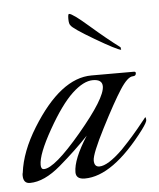

<svg xmlns="http://www.w3.org/2000/svg" viewBox="-40 -480 430 519"><g transform="rotate(-5 174.5 -220.5)"><path d="M347 -148Q349 -146 349 -140Q349 -134 335 -115Q246 3 170 3Q146 3 146 -16Q146 -51 185 -112Q150 -75 105 -36.5Q60 2 21 2Q3 2 3 -20Q3 -25 4 -27Q11 -84 50 -147Q128 -273 212 -273H327Q332 -273 332 -269Q332 -261 323 -261Q309 -261 288 -228.5Q267 -196 232.5 -128.5Q198 -61 198 -43.5Q198 -26 212 -26Q235 -26 276 -66Q298 -89 309 -102Q320 -115 323.5 -119Q327 -123 347 -148ZM240 -241Q240 -260 214.5 -260Q189 -260 158 -231Q127 -202 90.5 -137.5Q54 -73 54 -44Q54 -32 62 -32Q91 -32 165.5 -120.5Q240 -209 240 -241ZM167 -413Q163 -417 163 -430.5Q163 -444 166 -444Q175 -444 218 -406.5Q261 -369 297 -342Q297 -342 298 -335Q286 -337 229 -370.5Q172 -404 167 -413Z"/></g></svg>

Font: Italianno
Style: Regular
Weight: 400
Designer: Robert E. Leuschke
Foundry: Robert E. Leuschke
Version: Version 1.003